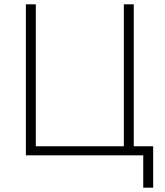

<svg xmlns="http://www.w3.org/2000/svg" viewBox="-20 -720 765 890"><path d="M100 -700H146V-42H554V-700H600V-42H690V150H644V0H100Z"/></svg>

Font: PT Root UI Light
Style: Regular
Weight: 300
Designer: Vitaly Kuzmin
Foundry: ParaType Ltd.
Version: Version 2.000G